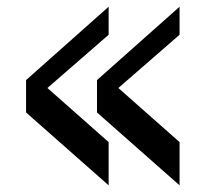

<svg xmlns="http://www.w3.org/2000/svg" viewBox="-20 -659 644 579"><path d="M272.5 -417.5 521.5 -638.7V-554.2L336.9 -393.6L521.5 -230.5V-100.1L272.5 -319.8ZM58.6 -417.5 307.6 -638.7V-554.2L123 -393.6L307.6 -230.5V-100.1L58.6 -319.8Z"/></svg>

Font: Klaudia
Style: Bold
Weight: 700
Designer: Wojciech Kalinowski "wmk69" (wmk69@o2.pl)
Foundry: Wojciech Kalinowski "wmk69" (wmk69@o2.pl)
Version: Version 3.1.0; 2021-05-10